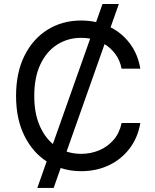

<svg xmlns="http://www.w3.org/2000/svg" viewBox="-20 -839 770 952"><path d="M165 92.8 211.4 -38.6Q141.6 -83.5 100.6 -166.5Q59.6 -249.5 59.6 -363.3Q59.6 -479 101.3 -562.7Q143.1 -646.5 216.1 -691.9Q289.1 -737.3 382.3 -737.3Q420.4 -737.3 456.5 -729.5L488.3 -819.3H569.3L528.3 -703.6Q585.4 -674.8 624.5 -622.6Q663.6 -570.3 675.8 -498.5H583Q574.7 -540 552.2 -570.6Q529.8 -601.1 498.5 -620.1L310.1 -87.4Q344.2 -76.2 382.3 -76.2Q430.2 -76.2 471.9 -93.8Q513.7 -111.3 543.2 -145.5Q572.8 -179.7 583 -229H675.8Q663.1 -155.3 621.8 -101.6Q580.6 -47.9 518.8 -19Q457 9.8 382.3 9.8Q328.6 9.8 280.8 -5.9L246.1 92.8ZM242.2 -125 427.2 -647.5Q405.3 -651.4 382.3 -651.4Q316.9 -651.4 264.2 -618.2Q211.4 -585 180.7 -520.8Q149.9 -456.5 149.9 -363.3Q149.9 -280.3 174.8 -220.5Q199.7 -160.6 242.2 -125Z"/></svg>

Font: Inter-Regular
Style: Regular
Weight: 400
Designer: Rasmus Andersson
Foundry: rsms
Version: Version 4.000;git-a52131595